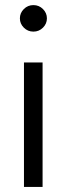

<svg xmlns="http://www.w3.org/2000/svg" viewBox="-20 -733 262 753"><path d="M74 0V-488H147V0ZM111 -609Q89 -609 73.5 -624.5Q58 -640 58 -661Q58 -682 73.5 -697.5Q89 -713 111 -713Q133 -713 148.5 -697.5Q164 -682 164 -661Q164 -640 148.5 -624.5Q133 -609 111 -609Z"/></svg>

Font: Red Hat Text VF
Style: Regular
Weight: 400
Designer: Pentagram, MCKL
Foundry: Pentagram, MCKL
Version: Version 1.023